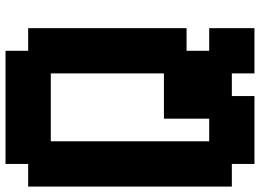

<svg xmlns="http://www.w3.org/2000/svg" viewBox="-145 -812 957 707"><g transform="rotate(-90 333.5 -458.5)"><path d="M0 -83.3V-833.3H83.3V-916.7H500V-833.3H583.3V-250H500V-166.7H583.3V0H416.7V-83.3H333.3V0H83.3V-83.3ZM166.7 -166.7H250V-333.3H416.7V-750H166.7Z"/></g></svg>

Font: Galmuri11 Bold
Style: Regular
Weight: 700
Designer: Lee Minseo (quiple)
Version: Version 2.397;hotconv 1.1.1;makeotfexe 2.6.0 DEVELOPMENT